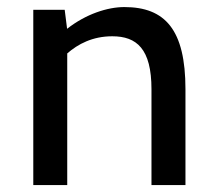

<svg xmlns="http://www.w3.org/2000/svg" viewBox="-20 -532 623 552"><path d="M513.2 0V-275.4C513.2 -446.8 454.6 -511.7 337.4 -511.7C289.1 -511.7 227.1 -491.7 172.9 -449.2L166 -503.9H75.7V0H173.3V-378.4C204.1 -405.3 246.1 -427.7 302.7 -427.7C373 -427.7 415.5 -391.6 415.5 -275.4V0Z"/></svg>

Font: Inder
Style: Regular
Weight: 400
Designer: Irina Smirnova
Foundry: Irina Smirnova
Version: Version 1.001